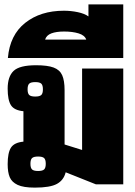

<svg xmlns="http://www.w3.org/2000/svg" viewBox="-20 -842 618 877"><path d="M15 -92Q15 -144 30 -167.5Q45 -191 87 -195V-334Q45 -338 30 -361.5Q15 -385 15 -437Q15 -492 42 -518Q69 -544 145 -544Q197 -544 225 -533.5Q253 -523 264 -498.5Q275 -474 275 -430V-182L355 -157V-529H543V0H418L280 -55Q271 -19 240 -2Q209 15 139 15Q87 15 60.5 2.5Q34 -10 24.5 -32.5Q15 -55 15 -92ZM176 -434Q176 -453 168.5 -460Q161 -467 141 -467Q121 -467 113.5 -460Q106 -453 106 -434Q106 -415 113.5 -408Q121 -401 141 -401Q161 -401 168.5 -408Q176 -415 176 -434ZM189 -94Q189 -113 181.5 -120Q174 -127 154 -127Q134 -127 126.5 -120Q119 -113 119 -94Q119 -75 126.5 -68Q134 -61 154 -61Q174 -61 181.5 -68Q189 -75 189 -94Z M272 -793Q304 -793 335 -786.5Q366 -780 384 -767V-822H543V-577H16Q25 -682 95 -737.5Q165 -793 272 -793ZM374 -661Q367 -681 339 -689.5Q311 -698 273 -698Q237 -698 214.5 -689.5Q192 -681 186 -661Z"/></svg>

Font: Pridi
Style: Bold
Weight: 700
Designer: Katatrad Team
Foundry: CadsonDemak
Version: Version 1.001